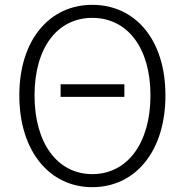

<svg xmlns="http://www.w3.org/2000/svg" viewBox="-20 -762 766 795"><path d="M231 -361H495V-413H231ZM362 13C540 13 665 -135 665 -367C665 -598 540 -742 362 -742C186 -742 60 -598 60 -367C60 -135 186 13 362 13ZM362 -41C218 -41 123 -169 123 -367C123 -565 218 -688 362 -688C507 -688 603 -565 603 -367C603 -169 507 -41 362 -41Z"/></svg>

Font: Noto Sans CJK Light
Style: Regular
Weight: 300
Designer: Ryoko NISHIZUKA (kana & ideographs); Paul D. Hunt (Latin, Greek & Cyrillic); Wenlong ZHANG (bopomofo); Sandoll Communica
Foundry: Adobe Systems Incorporated
Version: Version 1.000;PS 1;hotconv 1.0.78;makeotf.lib2.5.61930